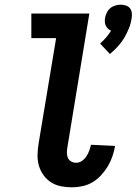

<svg xmlns="http://www.w3.org/2000/svg" viewBox="-20 -793 584 821"><path d="M450 -562 408 -607Q422 -619 434 -633Q446 -647 455 -662Q447 -665 441.5 -670.5Q436 -676 432.5 -683Q429 -690 428.5 -698.5Q428 -707 429 -716Q431 -727 436.5 -738.5Q442 -750 451.5 -758Q461 -766 473 -769.5Q485 -773 496 -773Q507 -773 518 -769.5Q529 -766 535.5 -758Q542 -750 543.5 -738.5Q545 -727 543 -716Q540 -694 531.5 -672.5Q523 -651 511.5 -631.5Q500 -612 484 -594.5Q468 -577 450 -562ZM288 8Q264 8 241 3.5Q218 -1 199 -13Q180 -25 166.5 -43.5Q153 -62 146.5 -84Q140 -106 140.5 -130.5Q141 -155 145 -179L220 -630H114V-735H362L268 -162Q266 -150 266 -138.5Q266 -127 270.5 -117.5Q275 -108 284.5 -102.5Q294 -97 306 -97Q319 -97 330.5 -105Q342 -113 349.5 -124.5Q357 -136 361.5 -148.5Q366 -161 369 -174L472 -169V-168Q468 -146 460.5 -124Q453 -102 441 -82Q429 -62 412.5 -44Q396 -26 376 -14Q356 -2 333 3Q310 8 288 8Z"/></svg>

Font: Iosevka Term Curly Extrabold
Style: Italic
Weight: 800
Italic angle: -9°
Designer: Belleve Invis
Foundry: Belleve Invis
Version: Version 32.3.0